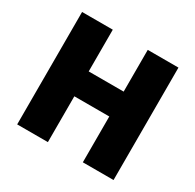

<svg xmlns="http://www.w3.org/2000/svg" viewBox="-155 -885 1075 1056"><g transform="rotate(30 383.0 -357.0)"><path d="M689 0V-714H494V-449H272V-714H77V0H272V-291H494V0Z"/></g></svg>

Font: Noto Sans UI Black
Style: Regular
Weight: 900
Designer: Monotype Design Team
Foundry: Monotype Imaging Inc.
Version: Version 1.901